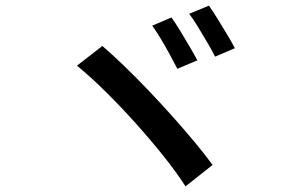

<svg xmlns="http://www.w3.org/2000/svg" viewBox="-20 -750 1040 681"><path d="M588 -688Q602 -669 619 -641Q636 -613 653 -584Q670 -555 680 -536L609 -506Q598 -527 582.5 -556Q567 -585 550 -613Q533 -641 520 -659ZM721 -730Q734 -712 751.5 -683.5Q769 -655 786 -627Q803 -599 813 -579L743 -549Q732 -571 715.5 -599Q699 -627 682 -655Q665 -683 651 -701ZM343 -587Q378 -557 419.5 -517Q461 -477 504.5 -431.5Q548 -386 590.5 -338.5Q633 -291 670 -246.5Q707 -202 734 -165L638 -89Q606 -139 560 -196.5Q514 -254 461.5 -312.5Q409 -371 355.5 -424Q302 -477 253 -517Z"/></svg>

Font: Noto Sans SC Medium
Style: Regular
Weight: 500
Designer: Ryoko NISHIZUKA  (kana, bopomofo & ideographs); Paul D. Hunt (Latin, Greek & Cyrillic); Sandoll Communications , Soo-you
Foundry: Adobe
Version: Version 2.004-H2;hotconv 1.0.118;makeotfexe 2.5.65603